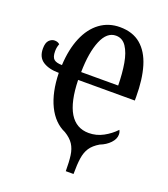

<svg xmlns="http://www.w3.org/2000/svg" viewBox="-165 -839 1019 1165"><g transform="rotate(20 345.0 -257.0)"><path d="M397 210Q397 150 391.5 109.5Q386 69 367.5 40.5Q349 12 311 -11Q238 -43 197 -127Q156 -211 153 -336Q89 -336 50.5 -361Q12 -386 12 -442Q12 -480 28 -496Q44 -512 63 -512Q84 -512 96 -500Q92 -490 89.5 -478.5Q87 -467 87 -452Q87 -414 103 -400.5Q119 -387 155 -387Q160 -490 192 -566Q224 -642 279.5 -683Q335 -724 408 -724Q491 -724 543 -680Q595 -636 619.5 -554.5Q644 -473 644 -360V-336H278Q285 -55 448 -55Q497 -55 540.5 -78.5Q584 -102 617 -137Q620 -131 622 -124.5Q624 -118 624 -108Q624 -80 599 -53.5Q574 -27 535 -12Q496 11 477.5 39Q459 67 453 107.5Q447 148 447 210ZM518 -387Q517 -466 506 -529Q495 -592 470 -629.5Q445 -667 403 -667Q345 -667 313 -591Q281 -515 279 -387Z"/></g></svg>

Font: Noto Serif ExtraCondensed SemiBold
Style: Regular
Weight: 600
Width: 2
Designer: Monotype Design Team
Foundry: Monotype Imaging Inc.
Version: Version 2.015; ttfautohint (v1.8.4.7-5d5b)